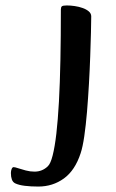

<svg xmlns="http://www.w3.org/2000/svg" viewBox="-20 -672 426 705"><path d="M120.7 13Q92.8 13 71 10.3Q49.3 7.7 35.3 1Q26.9 -3.4 23.5 -13.1Q20 -22.9 20 -36.6Q20 -44.9 22.8 -51.6Q25.6 -58.3 29.9 -58.3Q35 -58.3 46.6 -54.3Q58.3 -50.4 74.5 -46.1Q90.8 -41.8 106.8 -41.8Q135.1 -41.8 155.4 -61.3Q165.6 -70.7 173.3 -101.1Q181.1 -131.5 186.9 -181Q192.6 -230.4 196.4 -298.4Q200.1 -366.5 201.8 -451.4Q203.5 -536.3 203.5 -636.7Q203.5 -645.3 207 -648.6Q210.5 -652 225.5 -652Q239.1 -652 254.5 -649.7Q269.8 -647.5 283.5 -642.6Q297.2 -637.7 306.1 -630.1Q315 -622.5 315 -611.8Q315 -591.4 314 -553Q313 -514.6 311.3 -465.6Q309.6 -416.7 306.6 -364Q303.6 -311.4 299.5 -261.7Q295.3 -212 289.5 -172Q283.7 -132 276.1 -109.4Q255.6 -46.4 214.6 -16.7Q173.6 13 120.7 13Z"/></svg>

Font: Briem Hand Thin
Style: Regular
Weight: 100
Designer: Gunnlaugur SE Briem, Eben Sorkin
Foundry: Sorkin Type Co.
Version: Version 1.003